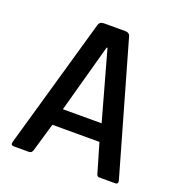

<svg xmlns="http://www.w3.org/2000/svg" viewBox="-119 -743 786 843"><g transform="rotate(20 274.0 -321.5)"><path d="M108 0H36Q22 0 26 -17L200 -626Q205 -643 224 -643H324Q344 -643 348 -626L522 -17Q526 0 511 0H440Q431 0 427.5 -3.5Q424 -7 422 -17L384 -147H164L126 -17Q122 0 108 0ZM272 -547 184 -227H365L276 -547Z"/></g></svg>

Font: Rajdhani SemiBold
Style: Regular
Weight: 600
Designer: Satya Rajpurohit, Jyotish Sonowal
Foundry: Indian Type Foundry
Version: Version 1.201 February 1, 2022